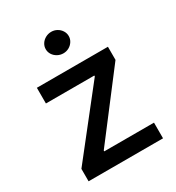

<svg xmlns="http://www.w3.org/2000/svg" viewBox="-176 -844 876 953"><g transform="rotate(-30 262.0 -367.5)"><path d="M51.8 -71.3 338.9 -435.5V-440.4H61.5V-530.3H468.8V-455.1L193.4 -94.7V-89.8H478.5V0H51.8ZM195.3 -673.8Q195.3 -690.4 204.3 -704.6Q213.4 -718.8 228.8 -727.1Q244.1 -735.4 261.7 -735.4Q279.3 -735.4 294.2 -727.1Q309.1 -718.8 318.1 -704.6Q327.1 -690.4 327.1 -673.8Q327.1 -657.2 318.1 -643.1Q309.1 -628.9 294.2 -620.6Q279.3 -612.3 261.7 -612.3Q244.1 -612.3 228.8 -620.6Q213.4 -628.9 204.3 -643.1Q195.3 -657.2 195.3 -673.8Z"/></g></svg>

Font: Pretendard Std Medium
Style: Regular
Weight: 500
Designer: Base glyphs from Inter by Rasmus Andersson; Hangeul glyphs from Noto Sans CJK(Source Han Sans) by Jang Soo-young and Kan
Foundry: Kil Hyung-jin
Version: Version 1.309